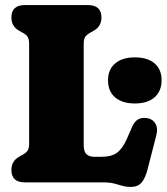

<svg xmlns="http://www.w3.org/2000/svg" viewBox="-20 -720 658 758"><path d="M349.5 -598.5 334.5 -590Q320.5 -582 315.5 -572.8Q310.5 -563.5 310.5 -547V-147Q310.5 -122 321.2 -111.5Q332 -101 351.5 -101H380.5Q420.5 -101 442.2 -117.2Q464 -133.5 480.5 -171L501 -218Q511.5 -242.5 527.8 -250Q544 -257.5 564.5 -253Q585.5 -248 594.8 -230Q604 -212 597 -185.5L563 -53Q553.5 -16 538.8 1Q524 18 496 18Q478 18 463 13.5Q448 9 430.5 4.5Q413 0 388 0H78.5Q25 0 25 -49Q25 -84.5 56 -101.5L71 -110Q85 -118 90 -127.2Q95 -136.5 95 -153V-547Q95 -563.5 90 -572.8Q85 -582 71 -590L56 -598.5Q25 -615.5 25 -651Q25 -700 78.5 -700H327Q380.5 -700 380.5 -651Q380.5 -615.5 349.5 -598.5ZM512.5 -311.5Q462.5 -311.5 434.5 -335.5Q406.5 -359.5 406.5 -403.5Q406.5 -445.5 434.5 -469.5Q462.5 -493.5 512.5 -493.5Q563 -493.5 590.5 -469.5Q618 -445.5 618 -403.5Q618 -360.5 590.5 -336Q563 -311.5 512.5 -311.5Z"/></svg>

Font: Fraunces 144pt SuperSoft Black
Style: Regular
Weight: 900
Version: Version 1.000;[b76b70a41]